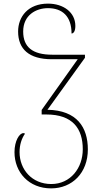

<svg xmlns="http://www.w3.org/2000/svg" viewBox="-20 -790 565 1060"><path d="M262 250C379 250 465 164 465 35C465 -86 406 -181 242 -184L449 -471V-488H268C160 -488 108 -530 108 -616C108 -707 179 -745 245 -745C324 -745 375 -700 375 -605C385 -605 396 -616 396 -647C396 -722 330 -770 245 -770C135 -770 80 -698 80 -616C80 -519 140 -463 266 -463H409L210 -183V-158H236C382 -158 437 -79 437 34C437 138 369 226 263 226C156 226 88 145 88 50C88 10 99 -25 118 -52C115 -54 112 -55 109 -55C87 -55 60 -12 60 50C60 162 140 250 262 250Z"/></svg>

Font: Noto Serif Georgian Thin
Style: Regular
Weight: 100
Designer: Monotype Design Team, Akaki Razmadze
Foundry: Google LLC
Version: Version 2.003